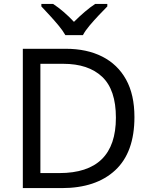

<svg xmlns="http://www.w3.org/2000/svg" viewBox="-20 -964 770 984"><path d="M669 -364Q669 -183 570.5 -91.5Q472 0 296 0H97V-714H317Q425 -714 504 -674Q583 -634 626 -556.5Q669 -479 669 -364ZM574 -361Q574 -504 503.5 -570.5Q433 -637 304 -637H187V-77H284Q574 -77 574 -361ZM315 -784Q302 -807 280 -833.5Q258 -860 234 -886Q210 -912 192 -931V-944H252Q278 -927 306 -903Q334 -879 359 -852Q386 -879 414 -903Q442 -927 468 -944H530V-931Q511 -912 486.5 -886Q462 -860 439.5 -833.5Q417 -807 405 -784Z"/></svg>

Font: Noto Sans NKo Unjoined
Style: Regular
Weight: 400
Designer: Monotype Design Team
Foundry: Monotype Imaging Inc.
Version: Version 2.004